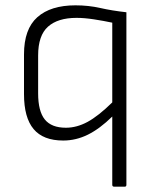

<svg xmlns="http://www.w3.org/2000/svg" viewBox="-20 -515 579 720"><path d="M408 185Q401 185 401 178V-78Q354 -32 309.5 -10Q265 12 217 12Q142 12 106 -31Q70 -74 70 -162V-311Q70 -406 120 -450.5Q170 -495 263 -495Q312 -495 356 -485Q400 -475 454 -469V178Q454 185 448 185ZM123 -165Q123 -98 148 -67Q173 -36 227 -36Q268 -36 308.5 -58Q349 -80 401 -131V-430Q368 -437 332 -442.5Q296 -448 267 -448Q197 -448 160 -415Q123 -382 123 -307Z"/></svg>

Font: Sofia Sans Light
Style: Regular
Weight: 300
Designer: Botio Nikoltchev, Ani Petrova
Foundry: lettersoup
Version: Version 4.100; ttfautohint (v1.8.3)